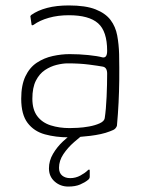

<svg xmlns="http://www.w3.org/2000/svg" viewBox="-20 -497 527 706"><path d="M233 8Q185 8 145 -3Q105 -14 81.5 -45Q58 -76 58 -134Q58 -184 73.5 -216.5Q89 -249 115.5 -266.5Q142 -284 174 -291Q206 -298 236 -298Q271 -298 305 -294.5Q339 -291 357 -286Q374 -283 374 -310Q374 -382 340.5 -411.5Q307 -441 233 -441Q193 -441 159.5 -431.5Q126 -422 104 -406Q101 -404 98.5 -404Q96 -404 96 -407L92 -435Q91 -438 92.5 -439Q94 -440 95 -442Q119 -459 153.5 -468Q188 -477 233 -477Q295 -477 331.5 -462.5Q368 -448 386.5 -423.5Q405 -399 411 -366.5Q417 -334 418 -298Q419 -245 418.5 -202.5Q418 -160 416 -119.5Q414 -79 410 -35Q409 -30 404 -24.5Q399 -19 384 -14Q369 -8 350.5 -4Q332 0 312 2.5Q292 5 272 6.5Q252 8 233 8ZM236 -26Q246 -26 266 -27Q286 -28 308 -32Q330 -36 346.5 -43.5Q363 -51 365 -62Q370 -95 372 -141Q374 -187 374 -226Q374 -249 358 -252Q342 -255 307.5 -259.5Q273 -264 229 -264Q211 -264 188.5 -258.5Q166 -253 145.5 -239.5Q125 -226 112 -200.5Q99 -175 99 -134Q99 -94 117 -70Q135 -46 166.5 -36Q198 -26 236 -26ZM231 189Q202 189 181 170.5Q160 152 160 122Q160 94 175 68.5Q190 43 212 22.5Q234 2 253 -11Q256 -14 260.5 -15Q265 -16 269 -16H294Q296 -16 297.5 -13.5Q299 -11 294 -8Q276 5 252.5 25.5Q229 46 213 70Q197 94 197 120Q197 139 208.5 148.5Q220 158 238 158Q258 158 275.5 148.5Q293 139 303 129Q306 126 308 126.5Q310 127 310 130V153Q310 160 303 165Q292 174 274.5 181.5Q257 189 231 189Z"/></svg>

Font: Glory ExtraLight
Style: Regular
Weight: 250
Version: Version 1.011